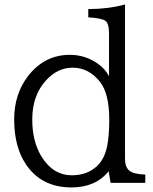

<svg xmlns="http://www.w3.org/2000/svg" viewBox="-20 -800 670 840"><path d="M463.9 0 455.1 -50.8Q398.9 20 292.5 20Q160.6 20 92.8 -82Q42 -158.7 42 -277.3Q42 -389.2 103.5 -468.3Q175.3 -560.1 285.6 -560.1Q354 -560.1 409.2 -520.5Q439.5 -499 457 -466.8V-652.8Q457 -698.2 440.9 -709Q424.3 -720.7 366.2 -724.1V-760.3Q451.7 -760.3 526.9 -780.3V-105Q526.9 -69.8 545.4 -53.7Q562 -38.6 615.7 -36.1V0ZM297.4 -503.9Q231.9 -503.9 181.2 -448.2Q121.1 -382.3 121.1 -277.3Q121.1 -183.1 159.7 -118.2Q210.4 -33.2 294.9 -33.2Q361.3 -33.2 404.8 -73.7Q437.5 -105 448.7 -160.2Q458 -206.1 458 -275.9Q458 -390.6 417.5 -441.9Q368.7 -503.9 297.4 -503.9Z"/></svg>

Font: BIZ UDPMincho
Style: Regular
Weight: 400
Designer: TypeBank Co., Ltd.
Foundry: Morisawa Inc.
Version: Version 1.06